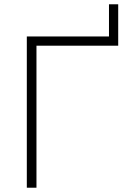

<svg xmlns="http://www.w3.org/2000/svg" viewBox="-20 -875 593 895"><path d="M105 0V-705H488V-855H531V-662H150V0Z"/></svg>

Font: Nunito Sans 10pt ExtraLight
Style: Regular
Weight: 250
Designer: Vernon Adams
Foundry: Vernon Adams
Version: Version 3.101;gftools[0.9.27]